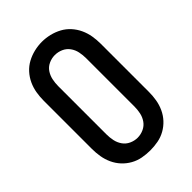

<svg xmlns="http://www.w3.org/2000/svg" viewBox="-222 -841 943 943"><g transform="rotate(-45 250.0 -369.0)"><path d="M250 8Q223 8 196 3Q169 -2 145 -15.5Q121 -29 102.5 -49Q84 -69 72.5 -94Q61 -119 56.5 -146Q52 -173 52 -200V-535Q52 -562 56.5 -589Q61 -616 72.5 -641Q84 -666 102.5 -686.5Q121 -707 145 -720Q169 -733 196 -739.5Q223 -746 250 -746Q277 -746 304 -739.5Q331 -733 355 -720Q379 -707 397.5 -686.5Q416 -666 427.5 -641Q439 -616 443.5 -589Q448 -562 448 -535V-200Q448 -173 443.5 -146Q439 -119 427.5 -94Q416 -69 397.5 -49Q379 -29 355 -15.5Q331 -2 304 3Q277 8 250 8ZM250 -80Q272 -80 292.5 -89.5Q313 -99 325.5 -117Q338 -135 342.5 -156.5Q347 -178 347 -200V-535Q347 -557 342.5 -579Q338 -601 325 -619Q312 -637 291.5 -646Q271 -655 249 -655Q227 -655 206.5 -645.5Q186 -636 174 -618Q162 -600 157.5 -578.5Q153 -557 153 -535V-200Q153 -178 157.5 -156.5Q162 -135 174.5 -117Q187 -99 207.5 -89.5Q228 -80 250 -80Z"/></g></svg>

Font: Zed Mono Semibold
Style: Regular
Weight: 600
Monospace: yes
Designer: Belleve Invis
Foundry: Belleve Invis
Version: Version 1.0.0; ttfautohint (v1.8.4)